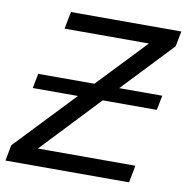

<svg xmlns="http://www.w3.org/2000/svg" viewBox="-98 -763 814 838"><g transform="rotate(10 309.0 -344.0)"><path d="M55.7 -397.5H304.7L508.3 -611.8H134.8L149.4 -688H638.7L625.5 -620.1L414.6 -397.5H605.5L592.8 -332.5H353L110.8 -76.2H543L528.3 0H-19.5L-6.3 -69.8L243.2 -332.5H43Z"/></g></svg>

Font: Liberation Sans
Style: Italic
Weight: 400
Italic angle: -12°
Designer: Steve Matteson
Foundry: Ascender Corporation
Version: Version 2.1.5